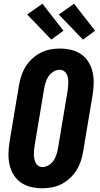

<svg xmlns="http://www.w3.org/2000/svg" viewBox="-20 -1004 540 1032"><path d="M207 8Q176 8 146.5 1Q117 -6 93 -22.5Q69 -39 53.5 -64Q38 -89 31.5 -117.5Q25 -146 25.5 -177Q26 -208 31 -240L82 -545Q86 -570 94.5 -596Q103 -622 117.5 -645.5Q132 -669 153 -688.5Q174 -708 198.5 -720.5Q223 -733 249.5 -738Q276 -743 302 -743Q333 -743 362.5 -736Q392 -729 416 -712.5Q440 -696 455.5 -671Q471 -646 477.5 -617.5Q484 -589 483.5 -558Q483 -527 478 -495L427 -190Q423 -165 414.5 -139Q406 -113 391.5 -89.5Q377 -66 356 -46.5Q335 -27 310.5 -14.5Q286 -2 259.5 3Q233 8 207 8ZM208 -106Q226 -106 242.5 -116.5Q259 -127 269 -142.5Q279 -158 284 -175Q289 -192 292 -209L343 -514Q345 -526 346 -538Q347 -550 347 -562Q347 -574 345 -585.5Q343 -597 337.5 -607Q332 -617 322.5 -623Q313 -629 301 -629Q283 -629 266.5 -618.5Q250 -608 240 -592.5Q230 -577 225 -560Q220 -543 217 -526L166 -221Q164 -209 163 -197Q162 -185 162 -173Q162 -161 164.5 -149.5Q167 -138 172 -128Q177 -118 186.5 -112Q196 -106 208 -106ZM426 -791 296 -926 378 -984 491 -839ZM256 -791 126 -926 208 -984 321 -839Z"/></svg>

Font: Iosevka Curly Heavy
Style: Italic
Weight: 900
Italic angle: -9°
Monospace: yes
Designer: Belleve Invis
Foundry: Belleve Invis
Version: Version 22.1.2; ttfautohint (v1.8.4)